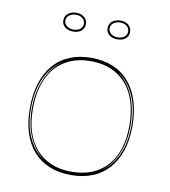

<svg xmlns="http://www.w3.org/2000/svg" viewBox="-81 -770 756 855"><g transform="rotate(10 297.0 -343.0)"><path d="M296 -515Q351 -515 394.5 -497Q438 -479 468 -444Q498 -409 513.5 -359Q529 -309 529 -246Q529 -185 513 -136.5Q497 -88 467 -54Q437 -20 394 -2.5Q351 15 296 15Q242 15 199 -2.5Q156 -20 126 -54Q96 -88 80.5 -136.5Q65 -185 65 -246Q65 -309 80.5 -359Q96 -409 126 -444Q156 -479 199 -497Q242 -515 296 -515ZM297 -500Q229 -500 180 -470Q131 -440 105 -383Q79 -326 79 -246Q79 -188 93.5 -142.5Q108 -97 136.5 -65Q165 -33 205 -16.5Q245 0 296 0Q348 0 388.5 -16.5Q429 -33 457.5 -65Q486 -97 500.5 -142.5Q515 -188 515 -246Q515 -306 500.5 -353Q486 -400 457.5 -433Q429 -466 388.5 -483Q348 -500 297 -500ZM70 -246Q70 -194 82.5 -151.5Q95 -109 117.5 -78Q140 -47 171 -27Q142 -48 120 -79.5Q98 -111 86 -153Q74 -195 74 -246Q74 -301 87 -345.5Q100 -390 123 -423Q146 -456 177 -476Q145 -457 120.5 -424.5Q96 -392 83 -347.5Q70 -303 70 -246ZM524 -246Q524 -302 511.5 -346Q499 -390 476 -422.5Q453 -455 421 -474Q451 -454 473.5 -421Q496 -388 508 -344Q520 -300 520 -246Q520 -196 508.5 -154.5Q497 -113 476 -81.5Q455 -50 426 -29Q456 -49 478 -80Q500 -111 512 -153Q524 -195 524 -246ZM396 -701Q418 -701 432 -689Q446 -677 446 -658Q446 -639 432 -627.5Q418 -616 396 -616Q373 -616 358.5 -627.5Q344 -639 344 -658Q344 -677 358.5 -689Q373 -701 396 -701ZM396 -625Q414 -625 425.5 -634.5Q437 -644 437 -658Q437 -673 425.5 -682.5Q414 -692 396 -692Q377 -692 365 -682.5Q353 -673 353 -658Q353 -644 365 -634.5Q377 -625 396 -625ZM196 -701Q218 -701 232 -689Q246 -677 246 -658Q246 -639 232 -627.5Q218 -616 196 -616Q173 -616 158.5 -627.5Q144 -639 144 -658Q144 -677 158.5 -689Q173 -701 196 -701ZM196 -625Q214 -625 225.5 -634.5Q237 -644 237 -658Q237 -673 225.5 -682.5Q214 -692 196 -692Q177 -692 165 -682.5Q153 -673 153 -658Q153 -644 165 -634.5Q177 -625 196 -625Z"/></g></svg>

Font: Kalnia Glaze Thin
Style: Regular
Weight: 100
Designer: Frida Medrano
Foundry: Frida Medrano
Version: Version 1.110